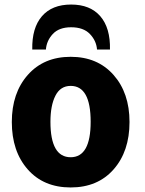

<svg xmlns="http://www.w3.org/2000/svg" viewBox="-20 -803 639 845"><path d="M550 -266Q550 -137 480 -57.5Q410 22 291 22Q172 22 102 -57.5Q32 -137 32 -266Q32 -394 102.5 -473.5Q173 -553 291 -553Q409 -553 479.5 -473.5Q550 -394 550 -266ZM379 -267Q379 -425 291 -425Q246 -425 224 -382Q202 -339 202 -267Q202 -111 291 -111Q379 -111 379 -267ZM464 -585H407Q404 -624 375.5 -653.5Q347 -683 293 -683Q240 -683 212.5 -653.5Q185 -624 182 -585H122Q120 -680 164.5 -731.5Q209 -783 293 -783Q377 -783 421.5 -731.5Q466 -680 464 -585Z"/></svg>

Font: Repo
Style: ExtraBold
Weight: 800
Designer: Stefan Peev
Foundry: Context Ltd
Version: Version 001.000